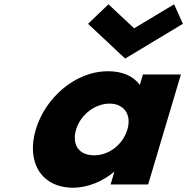

<svg xmlns="http://www.w3.org/2000/svg" viewBox="-20 -860 873 895"><path d="M832.5 -749 791.6 -840 605.3 -728 485.6 -840 390.5 -749 563.3 -587ZM146.7 -256C191.4 -406 332.7 -528 482.7 -528C551.7 -528 601.9 -505 631.7 -464L646.3 -513H823.3L670.5 0H495.5L512.8 -58H510.8C460.3 -16 391 15 321 15C171 15 102.1 -106 146.7 -256ZM334.7 -256C313.9 -186 347 -136 419 -136C488 -136 552.9 -186 573.7 -256C594.9 -327 556.8 -377 490.8 -377C423.8 -377 355.9 -327 334.7 -256Z"/></svg>

Font: Hussar
Style: BdOblThree
Weight: 700
Foundry: Cannot Into Space Fonts
Version: Version 2.00